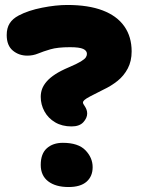

<svg xmlns="http://www.w3.org/2000/svg" viewBox="-20 -740 581 773"><path d="M268 -231Q230 -231 202 -247.5Q174 -264 159 -291.5Q144 -319 144 -350Q144 -367 149.5 -382Q155 -397 168 -412Q181 -427 202.5 -441Q224 -455 257 -469Q290 -483 305.5 -492.5Q321 -502 325.5 -509Q330 -516 330 -523Q330 -536 315 -543Q300 -550 262 -550Q212 -550 183 -541.5Q154 -533 133.5 -524.5Q113 -516 90 -516Q56 -516 31.5 -536.5Q7 -557 7 -599Q7 -627 19 -646Q31 -665 56 -678Q94 -698 149.5 -709Q205 -720 251 -720Q336 -720 393.5 -698Q451 -676 480.5 -634Q510 -592 510 -533Q510 -494 494.5 -464.5Q479 -435 453.5 -414.5Q428 -394 396 -379Q362 -362 344 -352.5Q326 -343 320 -337.5Q314 -332 314 -327Q314 -324 316.5 -320Q319 -316 322.5 -310.5Q326 -305 328.5 -298Q331 -291 331 -283Q331 -265 315.5 -248Q300 -231 268 -231ZM256 13Q204 13 174 -10Q144 -33 144 -76Q144 -121 168.5 -143Q193 -165 233 -165Q295 -165 324 -135Q353 -105 353 -67Q353 -30 328.5 -8.5Q304 13 256 13Z"/></svg>

Font: Shantell Sans Light ExtraBold
Style: Regular
Weight: 800
Version: Version 1.011;[c5ecc13dd]